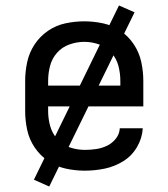

<svg xmlns="http://www.w3.org/2000/svg" viewBox="-20 -616 616 702"><path d="M290 8Q327 8 363 0.5Q399 -7 430.5 -26.5Q462 -46 481 -78.5Q500 -111 502 -147H418Q417 -126 403.5 -109Q390 -92 371 -83Q352 -74 331.5 -71Q311 -68 290 -68Q262 -68 235.5 -77Q209 -86 190 -107Q171 -128 163.5 -155Q156 -182 156 -210V-227H504V-320Q504 -355 496.5 -389.5Q489 -424 469.5 -453.5Q450 -483 421 -503Q392 -523 357.5 -530.5Q323 -538 288 -538Q253 -538 218.5 -530.5Q184 -523 155 -503Q126 -483 106.5 -453.5Q87 -424 79.5 -389.5Q72 -355 72 -320V-210Q72 -175 79.5 -140.5Q87 -106 107 -76.5Q127 -47 156.5 -27Q186 -7 220.5 0.5Q255 8 290 8ZM156 -303V-320Q156 -348 163 -375Q170 -402 188.5 -423Q207 -444 234 -453.5Q261 -463 288 -463Q316 -463 342.5 -453.5Q369 -444 387.5 -423Q406 -402 413 -375Q420 -348 420 -320V-303ZM160 66 472 -571 415 -596 104 41Z"/></svg>

Font: Iosevka SS01 Extended
Style: Regular
Weight: 400
Width: 7
Monospace: yes
Designer: Belleve Invis
Foundry: Belleve Invis
Version: Version 3.4.7; ttfautohint (v1.8.3)